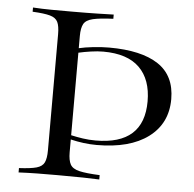

<svg xmlns="http://www.w3.org/2000/svg" viewBox="-45 -617 668 662"><g transform="rotate(5 288.5 -285.5)"><path d="M43 0V-15.1Q83.5 -17.1 103.5 -22.7Q123.5 -28.3 130.4 -42.7Q137.2 -57.1 137.2 -84.5V-486.8Q137.2 -514.6 130.4 -528.8Q123.5 -543 103.5 -548.6Q83.5 -554.2 43 -556.2V-570.8Q74.7 -568.8 107.2 -568.6Q139.6 -568.4 178.2 -568.4Q230.5 -568.4 266.8 -569.3Q303.2 -570.3 322.3 -570.8V-556.2Q275.4 -554.2 251.7 -548.6Q228 -543 220.2 -528.8Q212.4 -514.6 212.4 -486.8V-444.8Q232.9 -449.7 262 -452.9Q291 -456.1 316.9 -456.1Q428.2 -456.1 486.8 -417.5Q545.4 -378.9 545.4 -297.4Q545.4 -213.4 481.4 -165.5Q417.5 -117.7 302.7 -117.7Q280.3 -117.7 257.6 -120.6Q234.9 -123.5 212.4 -128.9V-84.5Q212.4 -57.1 220.2 -42.7Q228 -28.3 251.7 -22.7Q275.4 -17.1 322.3 -15.1V0Q303.2 -1 266.8 -1.7Q230.5 -2.4 178.2 -2.4Q139.6 -2.4 107.2 -2Q74.7 -1.5 43 0ZM297.9 -440.4Q278.3 -440.4 254.9 -437Q231.4 -433.6 212.4 -429.2V-143.6Q231.9 -139.2 253.2 -136Q274.4 -132.8 297.9 -132.8Q464.8 -132.8 464.8 -282.7Q464.8 -358.4 423.1 -399.4Q381.3 -440.4 297.9 -440.4Z"/></g></svg>

Font: Bacasime Antique
Style: Regular
Weight: 400
Designer: The DocRepair Project, Claus Eggers Sørensen
Foundry: Google
Version: Version 2.000